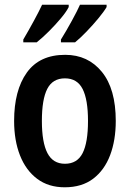

<svg xmlns="http://www.w3.org/2000/svg" viewBox="-20 -879 552 816"><path d="M472 -365Q472 -283 448 -219.5Q424 -156 376 -119.5Q328 -83 255 -83Q186 -83 138 -119Q90 -155 65 -218.5Q40 -282 40 -365Q40 -495 94 -570.5Q148 -646 257 -646Q354 -646 413 -573.5Q472 -501 472 -365ZM158 -365Q158 -274 181.5 -228.5Q205 -183 256 -183Q308 -183 331 -228Q354 -273 354 -365Q354 -456 331 -501Q308 -546 256 -546Q204 -546 181 -501.5Q158 -457 158 -365ZM433 -849Q422 -830 398.5 -801.5Q375 -773 348 -745Q321 -717 299 -699H239V-711Q262 -748 285.5 -791Q309 -834 320 -859H433ZM272 -849Q262 -829 239 -801.5Q216 -774 188.5 -746.5Q161 -719 136 -699H79V-711Q102 -750 124.5 -791.5Q147 -833 159 -859H272Z"/></svg>

Font: Noto Sans Kannada UI Condensed SemiBold
Style: Regular
Weight: 600
Width: 3
Designer: Jelle Bosma - Monotype Design Team
Foundry: Monotype Imaging Inc.
Version: Version 2.005; ttfautohint (v1.8.4.7-5d5b)